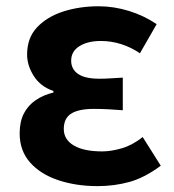

<svg xmlns="http://www.w3.org/2000/svg" viewBox="-20 -594 568 627"><path d="M298.9 13.8Q228.1 13.8 170 -5.7Q111.9 -25.2 78 -63.7Q44.2 -102.2 44.2 -158.2Q44.2 -196.6 57.9 -223.3Q71.7 -250 96.7 -267Q121.6 -284 154.5 -291.8V-296.8Q111.9 -311.5 90.2 -345.9Q68.5 -380.4 68.5 -415.9Q68.5 -470.3 101.2 -505Q133.9 -539.6 187 -556.6Q240.1 -573.5 301.8 -573.5Q352.1 -573.5 401.4 -558.2Q450.6 -542.9 491.6 -515.1L437 -420Q407.6 -439.8 375.4 -450Q343.1 -460.2 309.1 -460.2Q266.7 -460.2 239.5 -443.3Q212.4 -426.4 212.4 -396Q212.4 -367.9 235.2 -352.4Q258.1 -336.9 304.6 -336.9Q322 -336.9 341.9 -338.2Q361.8 -339.5 381 -340.5V-234Q356.4 -236 332.8 -237.2Q309.2 -238.4 287.1 -238.4Q236.8 -238.4 212.5 -223Q188.3 -207.6 188.3 -172.6Q188.3 -138.3 221 -118.9Q253.7 -99.6 313.8 -99.6Q343.3 -99.6 378 -109.8Q412.6 -120 446 -146.4L505 -52.9Q452.2 -13.5 402.7 0.1Q353.2 13.8 298.9 13.8Z"/></svg>

Font: Noto Sans TC Thin
Style: Regular
Weight: 100
Designer: Ryoko NISHIZUKA 西塚涼子 (kana, bopomofo & ideographs); Paul D. Hunt (Latin, Greek & Cyrillic); Sandoll Communications 산돌커뮤니
Foundry: Adobe
Version: Version 2.004-H2;hotconv 1.0.118;makeotfexe 2.5.65603